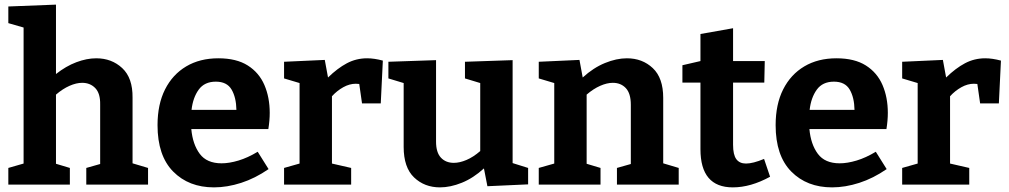

<svg xmlns="http://www.w3.org/2000/svg" viewBox="-20 -798 4361 830"><path d="M16 0V-72L82 -91V-679L16 -698V-770L222 -778V-478Q265 -512 310 -529Q355 -546 396 -546Q463 -546 508.5 -503.5Q554 -461 553 -376V-92L620 -72V0H353V-72L413 -89V-346Q414 -394 392 -417Q370 -440 335 -440Q310 -440 280.5 -427Q251 -414 222 -389V-90L282 -72V0Z M905 12Q796 12 728.5 -56.5Q661 -125 661 -257Q661 -347 693.5 -411.5Q726 -476 785 -511Q844 -546 924 -546Q1002 -546 1051 -515Q1100 -484 1123 -430.5Q1146 -377 1146 -310Q1146 -277 1140 -240H807Q813 -174 843.5 -133Q874 -92 938 -92Q971 -92 1011 -104Q1051 -116 1094 -142L1141 -67Q1083 -27 1022.5 -7.5Q962 12 905 12ZM913 -445Q864 -445 839 -410.5Q814 -376 808 -323H1002Q1001 -377 981 -411Q961 -445 913 -445Z M1208 0V-72L1275 -91V-439L1208 -459V-531L1384 -539L1398 -463Q1439 -503 1479.5 -524.5Q1520 -546 1567 -546Q1598 -546 1635 -536L1626 -351H1545L1533 -435Q1526 -436 1518 -436Q1491 -436 1464 -421Q1437 -406 1415 -382V-91L1498 -72V0Z M1882 12Q1815 12 1770 -31Q1725 -74 1725 -163V-439L1659 -459V-531L1865 -538V-186Q1865 -139 1886 -116.5Q1907 -94 1942 -94Q1967 -94 1996.5 -106.5Q2026 -119 2056 -145V-439L1990 -459V-531L2196 -538V-93L2263 -72V-1L2087 7L2072 -70Q2026 -28 1976.5 -8Q1927 12 1882 12Z M2309 0V-72L2376 -91V-439L2309 -459V-531L2485 -539L2499 -463Q2545 -505 2595 -525.5Q2645 -546 2690 -546Q2757 -546 2802 -503.5Q2847 -461 2847 -375V-92L2914 -72V0H2647V-72L2707 -89V-345Q2707 -394 2685.5 -417Q2664 -440 2629 -440Q2604 -440 2574.5 -427Q2545 -414 2516 -389V-90L2576 -72V0Z M3148 12Q3008 12 3008 -153V-441H2930V-516L3008 -534V-651L3149 -676V-534H3286L3284 -441H3149V-172Q3149 -129 3163 -110Q3177 -91 3205 -91Q3235 -91 3283 -111L3309 -34Q3225 12 3148 12Z M3577 12Q3468 12 3400.5 -56.5Q3333 -125 3333 -257Q3333 -347 3365.5 -411.5Q3398 -476 3457 -511Q3516 -546 3596 -546Q3674 -546 3723 -515Q3772 -484 3795 -430.5Q3818 -377 3818 -310Q3818 -277 3812 -240H3479Q3485 -174 3515.5 -133Q3546 -92 3610 -92Q3643 -92 3683 -104Q3723 -116 3766 -142L3813 -67Q3755 -27 3694.5 -7.5Q3634 12 3577 12ZM3585 -445Q3536 -445 3511 -410.5Q3486 -376 3480 -323H3674Q3673 -377 3653 -411Q3633 -445 3585 -445Z M3880 0V-72L3947 -91V-439L3880 -459V-531L4056 -539L4070 -463Q4111 -503 4151.5 -524.5Q4192 -546 4239 -546Q4270 -546 4307 -536L4298 -351H4217L4205 -435Q4198 -436 4190 -436Q4163 -436 4136 -421Q4109 -406 4087 -382V-91L4170 -72V0Z"/></svg>

Font: Bitter
Style: Bold
Weight: 700
Designer: Sol Matas, and Bitter project Authors
Foundry: Sol Matas
Version: Version 2.001